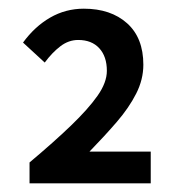

<svg xmlns="http://www.w3.org/2000/svg" viewBox="-20 -807 412 442"><path d="M48 -385V-433Q104 -480 143.5 -518Q183 -556 204.5 -586.5Q226 -617 226 -644Q226 -677 208.5 -696Q191 -715 160 -715Q138 -715 119 -700.5Q100 -686 83 -663L33 -709Q60 -746 95.5 -766.5Q131 -787 173 -787Q235 -787 272.5 -753.5Q310 -720 310 -658Q310 -624 293.5 -591.5Q277 -559 249 -526.5Q221 -494 186 -458H327V-385Z"/></svg>

Font: Source Sans 3 ExtraLight SemiBold
Style: Regular
Weight: 600
Version: Version 3.052;hotconv 1.1.0;makeotfexe 2.6.0